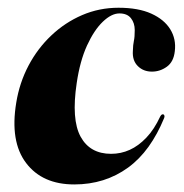

<svg xmlns="http://www.w3.org/2000/svg" viewBox="-20 -478 488 508"><path d="M296 -442.5Q275 -442.5 252 -420.5Q229 -398.5 210.2 -357.5Q191.5 -316.5 183 -258.5Q168.5 -162 193.2 -116.5Q218 -71 274 -71Q300 -71 323.2 -81.5Q346.5 -92 367.2 -113.8Q388 -135.5 404 -170Q406 -173.5 408 -174.8Q410 -176 412 -175.5Q414 -175 415 -172Q416 -169 414 -165Q396.5 -122.5 372.8 -89.5Q349 -56.5 318.8 -34.5Q288.5 -12.5 252.8 -1.2Q217 10 176.5 10Q92 10 49 -46.8Q6 -103.5 23 -206.5Q31.5 -259 55.5 -304.5Q79.5 -350 115.8 -384.2Q152 -418.5 197.2 -438Q242.5 -457.5 293.5 -457.5Q346 -457.5 380.2 -442Q414.5 -426.5 430.5 -400.5Q446.5 -374.5 442.5 -342.5Q439.5 -314.5 421.5 -301.5Q403.5 -288.5 382 -288.5Q359.5 -288.5 344.8 -303Q330 -317.5 331.5 -342.5Q332 -360 334.2 -369.8Q336.5 -379.5 336.5 -398.5Q336.5 -417 326.5 -429.8Q316.5 -442.5 296 -442.5Z"/></svg>

Font: Fraunces 120pt
Style: Bold Italic
Weight: 700
Italic angle: -16°
Version: Version 1.000;[b76b70a41]